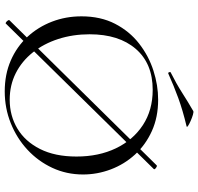

<svg xmlns="http://www.w3.org/2000/svg" viewBox="-33 -792 837 811"><g transform="rotate(90 385.5 -386.5)"><path d="M79.6 7.4Q78.6 9.4 74.3 6.6Q70 3.8 66.7 -1Q63.4 -5.8 65.4 -7.8L678.4 -629.8Q681.4 -632.6 689.5 -626.5Q697.6 -620.4 693.6 -617.2ZM366 12Q294 12 235.5 -13.5Q177 -39 135.5 -84Q94 -129 71.5 -187.5Q49 -246 49 -312Q49 -393 80.5 -454Q112 -515 164 -555.5Q216 -596 278 -616Q340 -636 401 -636Q475 -636 533.5 -609.5Q592 -583 633 -538Q674 -493 695.5 -436Q717 -379 717 -319Q717 -249 689 -189Q661 -129 612.5 -84Q564 -39 500.5 -13.5Q437 12 366 12ZM401.4 -9Q468.6 -9 523 -41.4Q577.4 -73.8 609.3 -137Q641.2 -200.2 641.2 -290.8Q641.2 -385.2 606.4 -457.6Q571.6 -530 508.4 -571.5Q445.2 -613 359.4 -613Q248.4 -613 186.6 -541.6Q124.8 -470.2 124.8 -346.6Q124.8 -276 144.6 -214.5Q164.4 -153 201.3 -106.7Q238.2 -60.4 288.9 -34.7Q339.6 -9 401.4 -9ZM291 -679Q287 -677 285 -682.5Q283 -688 286 -689Q333.2 -712.6 371.6 -737.2Q410 -761.8 448.8 -784.2Q452 -786.6 464.7 -782.9Q477.4 -779.2 490.9 -773.2Q504.4 -767.2 511.7 -762.2Q519 -757.2 513 -756Q446 -740 394 -721Q342 -702 291 -679Z"/></g></svg>

Font: Cormorant Infant Light
Style: Regular
Weight: 300
Designer: Christian Thalmann (Catharsis Fonts)
Foundry: Catharsis Fonts
Version: Version 4.001